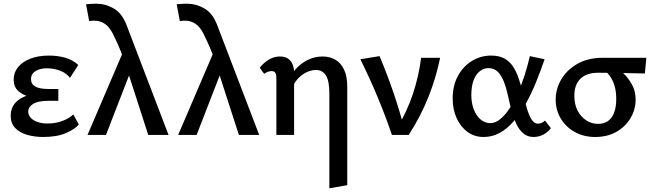

<svg xmlns="http://www.w3.org/2000/svg" viewBox="-20 -731 3541 1040"><path d="M214 11Q168 11 127.5 -0.5Q87 -12 62.5 -37.5Q38 -63 38 -104Q38 -164 89.5 -196Q141 -228 230 -228V-196Q182 -196 142.5 -206Q103 -216 78.5 -238.5Q54 -261 54 -300Q54 -338 77.5 -367Q101 -396 144 -413Q187 -430 245 -430Q292 -430 333 -418.5Q374 -407 404 -379L359 -309Q341 -334 307 -347.5Q273 -361 235 -361Q209 -361 189.5 -354Q170 -347 159 -334.5Q148 -322 148 -302Q148 -275 171.5 -262Q195 -249 242 -249H296V-185H242Q187 -185 160 -168.5Q133 -152 133 -126Q133 -108 146 -93.5Q159 -79 182.5 -70.5Q206 -62 238 -62Q279 -62 315.5 -75Q352 -88 377 -111L407 -57Q387 -32 338 -10.5Q289 11 214 11Z M783 0 658 -387Q647 -421 635.5 -450Q624 -479 612.5 -503.5Q601 -528 591 -549Q572 -586 547 -602.5Q522 -619 492 -619Q484 -619 477 -618.5Q470 -618 463 -617L446 -708Q460 -709 473.5 -710Q487 -711 500 -711Q551 -711 595.5 -685.5Q640 -660 664 -599L893 0ZM454 0 654 -467 694 -361 554 0Z M1274 0 1149 -387Q1138 -421 1126.5 -450Q1115 -479 1103.5 -503.5Q1092 -528 1082 -549Q1063 -586 1038 -602.5Q1013 -619 983 -619Q975 -619 968 -618.5Q961 -618 954 -617L937 -708Q951 -709 964.5 -710Q978 -711 991 -711Q1042 -711 1086.5 -685.5Q1131 -660 1155 -599L1384 0ZM945 0 1145 -467 1185 -361 1045 0Z M1764 289V-224Q1764 -294 1745 -323Q1726 -352 1692 -352Q1666 -352 1639 -339Q1612 -326 1589.5 -300Q1567 -274 1554 -234L1514 -251Q1541 -309 1573.5 -347.5Q1606 -386 1645 -405.5Q1684 -425 1728 -425Q1765 -425 1795 -408.5Q1825 -392 1843 -355.5Q1861 -319 1861 -259V272ZM1477 0V-310Q1477 -319 1475 -327.5Q1473 -336 1467.5 -341Q1462 -346 1453 -346Q1441 -346 1430.5 -342Q1420 -338 1411 -331L1387 -364Q1408 -391 1436 -408Q1464 -425 1496 -425Q1523 -425 1540 -413.5Q1557 -402 1565 -382Q1573 -362 1573 -334V0Z M2103 0Q2068 -103 2025.5 -205Q1983 -307 1932 -410L2036 -427Q2078 -327 2112 -227Q2146 -127 2172 -27H2125Q2184 -124 2216.5 -222Q2249 -320 2261 -418H2364Q2343 -313 2301.5 -208Q2260 -103 2194 0Z M2600 11Q2549 11 2511.5 -17Q2474 -45 2453 -92Q2432 -139 2432 -197Q2432 -268 2460.5 -320Q2489 -372 2536.5 -401Q2584 -430 2640 -430Q2683 -430 2711.5 -414.5Q2740 -399 2758 -372Q2776 -345 2788 -310.5Q2800 -276 2809 -239Q2822 -186 2833.5 -146Q2845 -106 2859.5 -83.5Q2874 -61 2894 -61Q2903 -61 2913.5 -65.5Q2924 -70 2932 -78L2964 -37Q2952 -19 2926.5 -4Q2901 11 2870 11Q2837 11 2814 -9Q2791 -29 2776 -61.5Q2761 -94 2751 -131.5Q2741 -169 2733 -206Q2724 -250 2710.5 -285.5Q2697 -321 2677 -341.5Q2657 -362 2625 -362Q2600 -362 2578.5 -345Q2557 -328 2545 -295.5Q2533 -263 2533 -216Q2533 -173 2546.5 -138Q2560 -103 2583.5 -83.5Q2607 -64 2636 -64Q2662 -64 2688 -84.5Q2714 -105 2738 -140.5Q2762 -176 2783 -222.5Q2804 -269 2821 -321.5Q2838 -374 2850 -427L2930 -410Q2908 -346 2883 -284.5Q2858 -223 2828 -169.5Q2798 -116 2763 -75Q2728 -34 2687.5 -11.5Q2647 11 2600 11Z M3204 11Q3142 11 3093.5 -16Q3045 -43 3017.5 -89Q2990 -135 2990 -191Q2990 -250 3020.5 -301.5Q3051 -353 3108 -385.5Q3165 -418 3246 -418H3481L3473 -333Q3411 -334 3351.5 -335.5Q3292 -337 3222 -337Q3158 -337 3124.5 -305Q3091 -273 3091 -212Q3091 -166 3108.5 -132Q3126 -98 3155.5 -79Q3185 -60 3220 -60Q3252 -60 3274 -76Q3296 -92 3307 -122Q3318 -152 3318 -194Q3318 -235 3309 -265.5Q3300 -296 3284 -318.5Q3268 -341 3246 -357L3321 -366Q3343 -349 3366.5 -324Q3390 -299 3406.5 -266.5Q3423 -234 3423 -191Q3423 -138 3395.5 -91.5Q3368 -45 3319 -17Q3270 11 3204 11Z"/></svg>

Font: Ysabeau Office SemiBold
Style: Regular
Weight: 600
Designer: Christian Thalmann (Catharsis Fonts)
Version: Version 2.001;gftools[0.9.30]; featfreeze: tnum,lnum,ss02